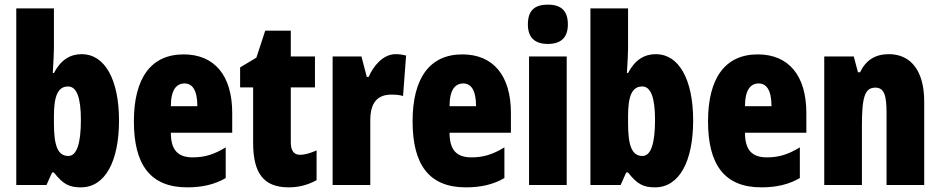

<svg xmlns="http://www.w3.org/2000/svg" viewBox="-20 -796 4045 826"><path d="M212 -588V-760H50V0H180L204 -54H212C251 -3 279 10 328 10C432 10 492 -101 492 -278C492 -455 430 -563 332 -563C282 -563 242 -539 212 -482H207C210 -532 212 -567 212 -588ZM273 -424C310 -424 328 -376 328 -280C328 -175 309 -125 274 -125C230 -125 212 -166 212 -265V-297C212 -385 230 -424 273 -424Z M770 -562C629 -562 556 -459 556 -274C556 -90 625 10 785 10C849 10 903 -2 951 -30V-162C900 -131 860 -119 809 -119C745 -119 715 -151 715 -225H979V-310C979 -472 902 -562 770 -562ZM774 -437C807 -437 829 -409 829 -339H715C715 -411 740 -437 774 -437Z M1271 -130C1244 -130 1231 -148 1231 -184V-420H1335V-553H1231V-664H1121L1083 -548L1013 -506V-420H1069V-182C1069 -52 1113 10 1222 10C1267 10 1306 -1 1342 -21V-149C1315 -137 1291 -130 1271 -130Z M1682 -563C1627 -563 1585 -510 1566 -465H1558L1535 -553H1411V0H1573V-278C1573 -350 1600 -389 1664 -389C1685 -389 1701 -387 1714 -383L1727 -557C1707 -562 1695 -563 1682 -563Z M1969 -562C1828 -562 1755 -459 1755 -274C1755 -90 1824 10 1984 10C2048 10 2102 -2 2150 -30V-162C2099 -131 2059 -119 2008 -119C1944 -119 1914 -151 1914 -225H2178V-310C2178 -472 2101 -562 1969 -562ZM1973 -437C2006 -437 2028 -409 2028 -339H1914C1914 -411 1939 -437 1973 -437Z M2337 -776C2277 -776 2251 -748 2251 -691C2251 -635 2280 -607 2337 -607C2394 -607 2423 -635 2423 -691C2423 -747 2397 -776 2337 -776ZM2418 -553H2256V0H2418Z M2682 -588V-760H2520V0H2650L2674 -54H2682C2721 -3 2749 10 2798 10C2902 10 2962 -101 2962 -278C2962 -455 2900 -563 2802 -563C2752 -563 2712 -539 2682 -482H2677C2680 -532 2682 -567 2682 -588ZM2743 -424C2780 -424 2798 -376 2798 -280C2798 -175 2779 -125 2744 -125C2700 -125 2682 -166 2682 -265V-297C2682 -385 2700 -424 2743 -424Z M3240 -562C3099 -562 3026 -459 3026 -274C3026 -90 3095 10 3255 10C3319 10 3373 -2 3421 -30V-162C3370 -131 3330 -119 3279 -119C3215 -119 3185 -151 3185 -225H3449V-310C3449 -472 3372 -562 3240 -562ZM3244 -437C3277 -437 3299 -409 3299 -339H3185C3185 -411 3210 -437 3244 -437Z M3804 -563C3745 -563 3705 -537 3680 -485H3671L3653 -553H3526V0H3688V-253C3688 -378 3700 -419 3746 -419C3786 -419 3794 -381 3794 -308V0H3956V-360C3956 -489 3900 -563 3804 -563Z"/></svg>

Font: Noto Sans Arabic UI XCn Bk
Style: Regular
Weight: 900
Width: 2
Designer: Monotype Design Team, Nadine Chahine and Nizar Qandah
Foundry: Monotype Imaging Inc.
Version: Version 2.010